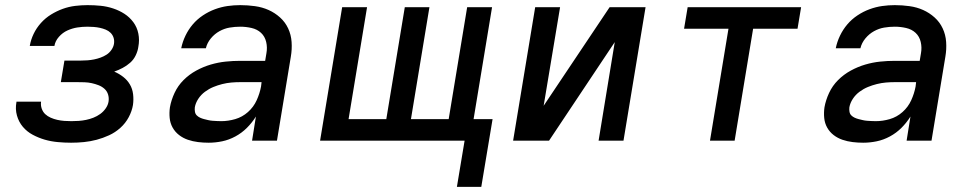

<svg xmlns="http://www.w3.org/2000/svg" viewBox="-20 -548 3790 748"><path d="M257 8Q231 8 204.5 5.5Q178 3 154 -4Q130 -11 107.5 -23Q85 -35 69 -54Q53 -73 46 -98Q39 -123 44 -150V-152H140Q138 -138 142.5 -125Q147 -112 156 -103.5Q165 -95 177.5 -89.5Q190 -84 203.5 -81Q217 -78 230.5 -77Q244 -76 258 -76Q272 -76 286.5 -77Q301 -78 315.5 -81Q330 -84 344 -89.5Q358 -95 370.5 -104Q383 -113 392 -126Q401 -139 403 -153Q405 -167 401 -180Q397 -193 387 -202Q377 -211 364 -216Q351 -221 337.5 -224Q324 -227 309.5 -227.5Q295 -228 281 -228H217L231 -312H295Q308 -312 321 -313Q334 -314 346.5 -316.5Q359 -319 371.5 -323.5Q384 -328 395 -335Q406 -342 414 -353.5Q422 -365 424 -377Q426 -390 422.5 -401Q419 -412 411 -420Q403 -428 392 -432.5Q381 -437 369.5 -439.5Q358 -442 345.5 -443Q333 -444 321 -444Q301 -444 281.5 -441Q262 -438 243 -429.5Q224 -421 209.5 -404.5Q195 -388 192 -369H96Q100 -393 111 -416Q122 -439 139.5 -458.5Q157 -478 179 -491.5Q201 -505 224.5 -513.5Q248 -522 272.5 -525Q297 -528 321 -528Q347 -528 372 -525.5Q397 -523 421 -515Q445 -507 465 -494Q485 -481 499.5 -461.5Q514 -442 519 -417Q524 -392 519 -366Q517 -350 509 -333Q501 -316 487.5 -304Q474 -292 458 -283.5Q442 -275 425 -269Q444 -261 460 -248.5Q476 -236 486 -219Q496 -202 498.5 -181Q501 -160 498 -139Q494 -115 481.5 -91.5Q469 -68 449 -50Q429 -32 405 -21Q381 -10 356.5 -3.5Q332 3 307 5.5Q282 8 257 8Z M793 8Q772 8 751.5 5.5Q731 3 712 -3.5Q693 -10 677.5 -22Q662 -34 652.5 -51Q643 -68 641 -88.5Q639 -109 642 -130Q647 -158 660 -186Q673 -214 695 -236Q717 -258 744.5 -273Q772 -288 801 -296.5Q830 -305 859 -308Q888 -311 916 -311H1013L1018 -341Q1022 -363 1017 -384.5Q1012 -406 997 -420Q982 -434 960 -439Q938 -444 916 -444Q895 -444 874.5 -440.5Q854 -437 835 -426.5Q816 -416 801.5 -398.5Q787 -381 782 -360H686Q691 -385 702.5 -409Q714 -433 731 -453Q748 -473 770.5 -488Q793 -503 817.5 -512Q842 -521 866.5 -524.5Q891 -528 916 -528Q945 -528 973.5 -524Q1002 -520 1026.5 -509Q1051 -498 1071 -480Q1091 -462 1102.5 -437.5Q1114 -413 1116 -384.5Q1118 -356 1113 -327L1059 0H962L977 -94Q962 -70 942 -50Q922 -30 897 -16.5Q872 -3 845.5 2.5Q819 8 793 8ZM842 -76Q869 -76 896.5 -84Q924 -92 946 -111.5Q968 -131 980 -157.5Q992 -184 997 -211L999 -228H916Q899 -228 881.5 -226.5Q864 -225 846 -220.5Q828 -216 811 -209Q794 -202 778.5 -190.5Q763 -179 752.5 -163Q742 -147 739 -130Q738 -121 739.5 -112.5Q741 -104 746.5 -98.5Q752 -93 759.5 -89.5Q767 -86 775 -84Q783 -82 791.5 -80Q800 -78 808 -77.5Q816 -77 824.5 -76.5Q833 -76 842 -76Z M1855 180H1760L1790 0H1227L1313 -520H1410L1338 -84H1485L1557 -520H1653L1581 -84H1728L1800 -520H1897L1825 -84H1899Z M1979 0 2065 -520H2162L2098 -136L2355 -520H2495L2409 0H2312L2375 -384L2119 0Z M2746 0 2818 -436H2645L2659 -520H3101L3087 -436H2914L2842 0Z M3343 8Q3322 8 3301.5 5.5Q3281 3 3262 -3.5Q3243 -10 3227.5 -22Q3212 -34 3202.5 -51Q3193 -68 3191 -88.5Q3189 -109 3192 -130Q3197 -158 3210 -186Q3223 -214 3245 -236Q3267 -258 3294.5 -273Q3322 -288 3351 -296.5Q3380 -305 3409 -308Q3438 -311 3466 -311H3563L3568 -341Q3572 -363 3567 -384.5Q3562 -406 3547 -420Q3532 -434 3510 -439Q3488 -444 3466 -444Q3445 -444 3424.5 -440.5Q3404 -437 3385 -426.5Q3366 -416 3351.5 -398.5Q3337 -381 3332 -360H3236Q3241 -385 3252.5 -409Q3264 -433 3281 -453Q3298 -473 3320.5 -488Q3343 -503 3367.5 -512Q3392 -521 3416.5 -524.5Q3441 -528 3466 -528Q3495 -528 3523.5 -524Q3552 -520 3576.5 -509Q3601 -498 3621 -480Q3641 -462 3652.5 -437.5Q3664 -413 3666 -384.5Q3668 -356 3663 -327L3609 0H3512L3527 -94Q3512 -70 3492 -50Q3472 -30 3447 -16.5Q3422 -3 3395.5 2.5Q3369 8 3343 8ZM3392 -76Q3419 -76 3446.5 -84Q3474 -92 3496 -111.5Q3518 -131 3530 -157.5Q3542 -184 3547 -211L3549 -228H3466Q3449 -228 3431.5 -226.5Q3414 -225 3396 -220.5Q3378 -216 3361 -209Q3344 -202 3328.5 -190.5Q3313 -179 3302.5 -163Q3292 -147 3289 -130Q3288 -121 3289.5 -112.5Q3291 -104 3296.5 -98.5Q3302 -93 3309.5 -89.5Q3317 -86 3325 -84Q3333 -82 3341.5 -80Q3350 -78 3358 -77.5Q3366 -77 3374.5 -76.5Q3383 -76 3392 -76Z"/></svg>

Font: Iosevka Custom Medium Oblique
Style: Regular
Weight: 500
Italic angle: -9°
Designer: Belleve Invis
Foundry: Belleve Invis
Version: Version 27.0.1